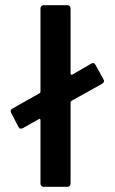

<svg xmlns="http://www.w3.org/2000/svg" viewBox="-20 -720 442 740"><path d="M348 -470C345 -475 342 -477 338 -477C337 -477 335 -476 332 -475L258 -432H256C255 -432 252 -432 252 -436V-688C252 -695 247 -700 240 -700H148C141 -700 136 -695 136 -688V-367C136 -364 135 -362 133 -361L27 -301C23 -298 21 -295 21 -291C21 -290 22 -288 23 -285L51 -231C54 -226 57 -224 61 -224C63 -224 65 -225 68 -226L130 -261C131 -262 131 -262 132 -262C133 -262 136 -261 136 -257V-12C136 -5 141 0 148 0H240C247 0 252 -5 252 -12V-325C252 -328 253 -330 255 -331L375 -398C379 -401 381 -405 381 -408C381 -409 380 -411 379 -414Z"/></svg>

Font: Barlow SemiBold Numbers
Style: Regular
Weight: 600
Designer: Jeremy Tribby
Foundry: Tribby Type
Version: Version 1.408